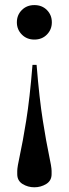

<svg xmlns="http://www.w3.org/2000/svg" viewBox="-20 -542 278 774"><path d="M118.5 -382.5Q88 -382.5 68 -402.8Q48 -423 48 -452Q48 -481.5 68 -501.5Q88 -521.5 118.5 -521.5Q149.5 -521.5 169.2 -501.5Q189 -481.5 189 -452Q189 -423 169.2 -402.8Q149.5 -382.5 118.5 -382.5ZM49.5 160V147Q49.5 132 60.2 83.2Q71 34.5 85.5 -55Q100 -144.5 111 -280.5H127.5Q138.5 -144.5 152.8 -55.2Q167 34 177.5 82.8Q188 131.5 188 147V160Q188 186.5 166.2 199.8Q144.5 213 118.5 213Q92.5 213 71 199.8Q49.5 186.5 49.5 160Z"/></svg>

Font: Newsreader Display
Style: Regular
Weight: 400
Designer: Hugues Gentile
Foundry: Production Type
Version: Version 1.001